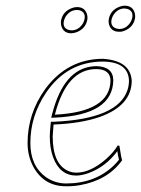

<svg xmlns="http://www.w3.org/2000/svg" viewBox="-20 -646 496 676"><path d="M363.3 -580.1Q369.6 -610.4 400.4 -622.1Q409.7 -626 418.9 -626Q447.3 -626 454.6 -599.6Q457 -589.4 455.1 -580.1Q448.7 -549.8 418 -537.6Q408.7 -533.7 399.4 -534.2Q371.1 -534.2 363.8 -560.1Q361.3 -570.3 363.3 -580.1ZM195.3 -575.2Q201.7 -605.5 232.4 -617.2Q241.7 -621.1 251 -621.1Q279.3 -621.1 286.6 -594.7Q289.1 -584.5 287.1 -575.2Q280.8 -544.9 250 -532.7Q240.2 -529.3 231.4 -528.8Q203.1 -528.8 195.8 -555.2Q193.4 -565.4 195.3 -575.2ZM168.5 -207.5Q166 -178.7 165.5 -166Q165.5 -66.9 221.7 -43.5Q234.9 -38.1 249 -38.1Q299.3 -38.1 355 -87.4Q380.4 -110.4 394.5 -133.8L400.4 -132.8Q401.4 -128.9 402.8 -118.2Q406.7 -89.8 410.2 -82Q359.9 -11.7 261.7 5.9Q236.8 10.3 211.9 9.8Q134.8 9.8 97.2 -59.1Q77.1 -97.2 77.1 -142.6Q77.1 -246.1 139.2 -332.5Q217.3 -438.5 342.3 -439Q439 -432.6 443.8 -362.3Q443.8 -274.4 331.5 -234.4Q266.1 -211.4 168.5 -207.5ZM369.1 -363.8Q367.2 -402.3 319.3 -402.8Q215.3 -402.8 173.8 -244.6Q173.3 -242.7 173.3 -242.2Q368.2 -252 369.1 -363.8ZM373 -578.1Q367.7 -553.7 388.7 -545.9Q394 -544.4 399.4 -543.9Q425.3 -543.9 440.4 -569.3Q443.8 -576.2 445.3 -582Q450.7 -606.4 429.7 -614.3Q424.3 -615.7 418.9 -616.2Q393.1 -616.2 377.9 -590.8Q374.5 -584 373 -578.1ZM205.1 -572.8Q199.7 -548.3 220.7 -541Q226.1 -539.6 231.4 -539.1Q257.3 -539.1 272.5 -564.5Q275.9 -571.3 277.3 -577.1Q282.7 -601.6 261.7 -609.4Q256.3 -610.8 251 -610.8Q225.1 -610.8 210 -585.4Q206.5 -578.6 205.1 -572.8ZM158.2 -208.5 159.2 -217.3H168Q396 -226.6 429.2 -330.1Q434.1 -345.7 434.1 -362.3Q431.6 -428.2 342.3 -429.2Q216.3 -429.2 141.6 -318.8Q86.9 -237.3 86.9 -142.6Q86.9 -62 141.6 -22.5Q172.9 -0.5 211.9 0Q315.9 0 381.8 -64.5Q391.6 -74.2 398.9 -83.5Q396 -94.2 393.1 -113.8Q352.5 -58.6 290.5 -36.1Q268.1 -28.3 249 -27.8Q190.9 -27.8 167 -92.3Q155.3 -124.5 155.3 -166Q155.3 -178.7 158.2 -208.5ZM378.9 -363.8Q377.4 -241.2 173.8 -231.9L160.2 -231.4L163.6 -244.6Q204.6 -404.3 309.1 -412.6Q314.5 -413.1 319.3 -413.1Q377.9 -411.6 378.9 -363.8Z"/></svg>

Font: Linux Biolinum Outline O
Style: Italic
Weight: 400
Italic angle: -12°
Designer: Philipp H. Poll
Foundry: Philipp H. Poll
Version: Version 0.6.2